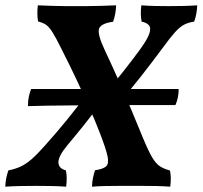

<svg xmlns="http://www.w3.org/2000/svg" viewBox="-44 -699 762 722"><path d="M301.9 3Q302.4 -14.8 305.7 -30.5Q309 -46.2 313.5 -58.8Q343.9 -63.2 355.1 -73.5Q366.3 -83.8 360.4 -111.6Q354.5 -139.3 332.9 -195.3Q315.2 -241.7 292.1 -294.1Q269 -346.4 242.3 -402.7Q215.7 -459 186.8 -515.6Q166 -557.9 153.2 -578Q140.4 -598.2 128.9 -606Q117.3 -613.7 99.3 -618.2Q96.8 -630.8 96.5 -646.7Q96.3 -662.7 98.3 -679Q124.8 -678 151.6 -677Q178.4 -676 201.5 -676Q224.5 -676 240.4 -676Q259.4 -676 283.9 -676Q308.4 -676 336.4 -677Q364.5 -678 392.6 -679Q392.1 -661.7 389 -645.7Q386 -629.8 381 -617.2Q334.2 -610.8 328.2 -590.1Q322.3 -569.4 349.8 -510.9Q376.1 -455.2 401.5 -397.9Q426.9 -340.6 450 -285.7Q473.1 -230.8 492.3 -183.5Q513.4 -132.2 527.9 -107.6Q542.5 -82.9 557.8 -73.4Q573.1 -63.8 595.2 -57.8Q597.7 -45.7 598.2 -30.5Q598.7 -15.2 596.2 3Q569.3 1 542.2 0.5Q515.2 0 492.1 0Q469.1 0 452.2 0Q432.8 0 406.3 0Q379.9 0 352.9 0.5Q325.8 1 301.9 3ZM-24.1 3Q-23 -29.4 -12.4 -58.3Q13.4 -63.3 33.8 -72.8Q54.2 -82.3 75.2 -100.7Q96.1 -119.1 123.9 -150.4Q167.4 -198.8 208.4 -249.1Q249.3 -299.3 282 -345L323.8 -297.4Q299.1 -262.7 270.6 -227.3Q242.2 -191.9 210.7 -154.5Q174.8 -111.2 175.7 -88.2Q176.5 -65.2 203.8 -58.3Q206.8 -43.6 206.8 -28.4Q206.8 -13.2 204.8 3Q176.4 1 146.9 0.5Q117.4 0 93.5 0Q65 0 35.5 0.5Q6 1 -24.1 3ZM411.3 -321.1 365.5 -364.7Q392.9 -396 423 -434.6Q453.2 -473.2 478.7 -507.6Q509.2 -549 517 -571.2Q524.8 -593.4 516.3 -603.6Q507.9 -613.8 488.6 -617.7Q483 -646 487.6 -679Q512.1 -677 539.9 -676.5Q567.8 -676 589.3 -676Q615.4 -676 642.2 -676.5Q669 -677 697.7 -679Q697.1 -664.3 694.4 -648.1Q691.6 -631.9 686 -617.7Q665 -614.7 648.9 -606.5Q632.8 -598.3 614.3 -578Q595.9 -557.7 567.6 -518.6Q524.2 -460.2 486.7 -412.5Q449.2 -364.9 411.3 -321.1ZM61.1 -299.9Q61.1 -320.2 64.6 -336.4Q68.2 -352.6 73.2 -364.2H627.9Q627.9 -346.9 624.8 -332.5Q621.8 -318.1 615.7 -304Q592 -304 550.2 -304Q508.3 -304 455.4 -304Q402.6 -304 345.7 -303.5Q288.8 -303 234.7 -302.7Q180.5 -302.5 135.5 -301.7Q90.5 -300.9 61.1 -299.9Z"/></svg>

Font: Vollkorn
Style: Italic
Weight: 400
Italic angle: -11°
Designer: Friedrich Althausen
Foundry: Friedrich Althausen
Version: Version 5.001